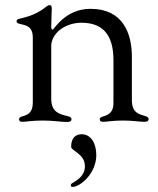

<svg xmlns="http://www.w3.org/2000/svg" viewBox="-20 -474 623 755"><path d="M67.8 5C84.9 5 102.6 0 149.9 0C190 0 220.5 5.7 243.3 5.7C254.3 5.7 261 2.8 261 -5C261 -11.7 257.1 -14.6 245.7 -17.4C213.4 -25.2 181.8 -33 181.5 -85.2V-299C188.6 -352.6 245 -384.6 300.4 -384.6C395.2 -384.6 426.1 -323.5 426.1 -237.6V-68.9C425.8 -26.3 400.9 -21.3 382.1 -14.9C375.7 -12.8 372.2 -10.3 372.2 -4.6C372.2 2.5 377.5 5 385.7 5C402 5 420.1 0 463.8 0C507.1 0 524.5 5 547.9 5C557.2 5 564.3 2.5 564.3 -5.7C564.3 -12.1 559.7 -14.9 550.8 -17.8C527.7 -24.5 498.9 -29.5 498.6 -79.5V-250.4C498.6 -344.1 462.7 -439.3 335.9 -439.3C235.8 -439.3 192.8 -357.6 187.1 -357.6C183.9 -357.6 182.2 -359.4 181.5 -365.8V-367.5C181.5 -397.7 183.6 -422.9 183.6 -441.1C183.6 -451.3 180 -453.8 174.4 -453.8C170.8 -453.8 167.3 -451.7 161.9 -447.8C145.6 -435 117.9 -413.7 57.9 -400.6C49.7 -399.1 45.1 -396 45.1 -390.3C45.1 -384.6 49.7 -382.1 56.8 -380.3C81.3 -374.6 109 -371.8 109 -325.6V-70.7C109 -29.1 87.4 -22 66.4 -16C59.3 -13.8 55 -11 55 -4.6C55 2.5 60.4 5 67.8 5ZM180.8 -378.2V-406.6ZM258.5 254.3C258.5 257.8 259.9 261 265.3 261C295.5 261 358.7 207.7 358.7 135.7C358.7 90.2 337.7 54 301.8 54C258.9 54 259.9 95.9 259.9 103.7C259.9 119 313.9 131 313.9 179.3C313.9 217.7 283.4 234.4 264.2 246.4C261 247.9 258.5 250.7 258.5 254.3Z"/></svg>

Font: Margiela Serif
Style: Regular
Weight: 400
Designer: Andreas Faust, Stefan Endress
Version: Version 1.002;FEAKit 1.0